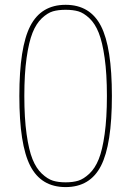

<svg xmlns="http://www.w3.org/2000/svg" viewBox="-20 -760 540 790"><path d="M302.2 -713.4Q280.3 -719.7 250 -719.7Q219.7 -719.7 197.8 -713.4Q175.8 -707 152.3 -685.1Q128.9 -663.1 113.8 -625Q98.6 -586.9 89.4 -521.5Q80.1 -456.1 80.1 -365.2Q80.1 -274.4 89.4 -208.5Q98.6 -142.6 113.8 -105Q128.9 -67.4 152.3 -45.4Q175.8 -23.4 197.8 -16.6Q219.7 -9.8 250 -9.8Q280.3 -9.8 302.2 -16.6Q324.2 -23.4 347.7 -45.4Q371.1 -67.4 386.2 -105Q401.4 -142.6 410.6 -208.5Q419.9 -274.4 419.9 -365.2Q419.9 -456.1 410.6 -521.5Q401.4 -586.9 386.2 -625Q371.1 -663.1 347.7 -685.1Q324.2 -707 302.2 -713.4ZM395.5 -77.6Q350.6 9.8 250 9.8Q149.4 9.8 104.5 -77.6Q59.6 -165 59.6 -365.2Q59.6 -565.4 104.5 -652.8Q149.4 -740.2 250 -740.2Q350.6 -740.2 395.5 -652.8Q440.4 -565.4 440.4 -365.2Q440.4 -165 395.5 -77.6Z"/></svg>

Font: Rounded Mgen+ 1mn thin
Style: Regular
Weight: 100
Designer: [Source Han Sans]
Ryoko NISHIZUKA  (kana & ideographs); Paul D. Hunt (Latin, Greek & Cyrillic); Wenlong ZHANG  (bopomofo
Version: Version 1.059.20150602